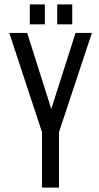

<svg xmlns="http://www.w3.org/2000/svg" viewBox="-20 -849 447 869"><path d="M183 -829H115V-739H183ZM307 -829H239V-739H307ZM170 -251V0H247V-251L396 -700H322L212 -356L103 -700H22Z"/></svg>

Font: Bebas Neue Regular two
Style: Regular2
Weight: 400
Designer: Ryoichi Tsunekawa & LGV (GE)
Foundry: Free Software Foundation, Inc.
Version: Version 1.003 August 13, 2016